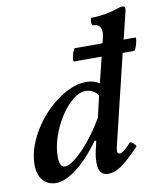

<svg xmlns="http://www.w3.org/2000/svg" viewBox="-83 -793 743 873"><g transform="rotate(-10 288.5 -356.0)"><path d="M106 13Q68 13 45.5 -13.5Q23 -40 23 -85Q23 -130 40.5 -176.5Q58 -223 88.5 -266Q119 -309 157.5 -342.5Q196 -376 237.5 -396Q279 -416 319 -416Q352 -416 380 -399L409 -517H282Q277 -517 279 -532Q281 -547 286.5 -561.5Q292 -576 296 -576H423L426 -586Q433 -613 433 -623Q433 -664 396 -664Q391 -664 389.5 -673Q388 -682 389.5 -690.5Q391 -699 395 -699Q424 -699 458.5 -705Q493 -711 521 -721Q531 -725 541 -725Q553 -725 553 -716Q553 -711 552 -703L521 -576H575Q579 -576 576.5 -561.5Q574 -547 568.5 -532Q563 -517 559 -517H506L410 -119Q407 -108 405 -97.5Q403 -87 403 -82Q403 -69 414 -69Q431 -69 467 -110Q469 -113 476.5 -108Q484 -103 490 -96Q496 -89 493 -86Q437 -28 406 -7.5Q375 13 347 13Q302 13 302 -44Q302 -73 307.5 -96.5Q313 -120 318 -143L312 -147Q258 -72 203.5 -29.5Q149 13 106 13ZM160 -54Q174 -54 197.5 -70.5Q221 -87 247.5 -115Q274 -143 299 -177.5Q324 -212 344 -247L367 -346Q344 -376 309 -376Q280 -376 249 -350.5Q218 -325 191.5 -283.5Q165 -242 149 -194Q133 -146 133 -101Q133 -54 160 -54Z"/></g></svg>

Font: Junicode SmExp
Style: Bold Italic
Weight: 700
Width: 6
Italic angle: -11°
Designer: Peter S. Baker
Version: Version 2.205; ttfautohint (v1.8.4)